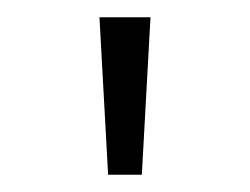

<svg xmlns="http://www.w3.org/2000/svg" viewBox="-20 -705 289 222"><path d="M95 -685H154L144 -503H105Z"/></svg>

Font: Bellota Text Light
Style: Regular
Weight: 300
Designer: Kemie Guaida
Foundry: Kemie Guaida
Version: Version 4.001